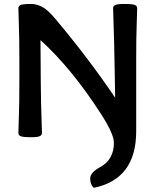

<svg xmlns="http://www.w3.org/2000/svg" viewBox="-20 -674 770 954"><path d="M656.7 -21.5Q656.7 216.3 445.8 259.3Q428.2 243.2 428.2 212.4Q428.2 183.1 478.5 155.8Q545.9 119.1 545.9 35.2Q545.9 -8.8 481.4 -108.4Q335.4 -335 181.2 -474.6L182.6 -267.6Q183.6 -156.2 186 -94.7Q188.5 -33.2 188.5 -12.7Q188.5 -2.9 178 2.4Q167.5 7.8 134.8 7.8Q92.8 7.8 82 2.4Q71.3 -2.9 71.3 -12.7Q71.3 -33.2 73.7 -94.7Q76.2 -156.2 76.2 -267.6V-378.9Q76.2 -490.2 73.7 -551.8Q71.3 -613.3 71.3 -633.8Q71.3 -643.6 82 -648.9Q92.8 -654.3 134.8 -654.3Q162.6 -654.3 190.2 -639.4Q217.8 -624.5 251 -585Q418 -387.2 552.2 -188.5L549.3 -352.1Q546.9 -490.2 544.4 -551.8Q542 -613.3 542 -633.8Q542 -643.6 552.7 -648.9Q563.5 -654.3 598.1 -654.3Q640.6 -654.3 651.1 -648.9Q661.6 -643.6 661.6 -633.8Q661.6 -613.3 659.2 -551.8Q656.7 -490.2 656.7 -378.9Z"/></svg>

Font: Bainsley
Style: Bold
Weight: 700
Designer: Paul James MIller
Foundry: High-Logic / Made with FontCreator
Version: Version 1.411;March 28, 2021;FontCreator 13.0.0.2683 64-bit